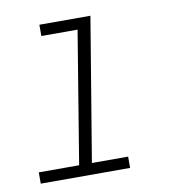

<svg xmlns="http://www.w3.org/2000/svg" viewBox="-65 -578 580 637"><g transform="rotate(-10 225.0 -260.0)"><path d="M22 0V-38H158L231 -482H109V-520H281L201 -38H323V0Z"/></g></svg>

Font: Iosevka Etoile XLtObl
Style: Regular
Weight: 200
Italic angle: -9°
Designer: Belleve Invis
Foundry: Belleve Invis
Version: Version 15.5.2; ttfautohint (v1.8.4)